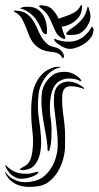

<svg xmlns="http://www.w3.org/2000/svg" viewBox="-42 -733 388 756"><path d="M123 -369Q124 -378 129 -390.5Q134 -403 142.5 -414.5Q151 -426 163 -435.5Q175 -445 190 -448Q222 -454 243 -444Q264 -434 275 -421Q279 -415 278 -414Q276 -412 271 -415Q265 -419 251.5 -422Q238 -425 222.5 -423.5Q207 -422 192.5 -414Q178 -406 169 -388Q161 -371 158 -353Q155 -335 154.5 -319.5Q154 -304 155 -293Q156 -282 156 -278Q158 -267 159.5 -250.5Q161 -234 161 -217Q161 -200 160 -183.5Q159 -167 156 -155Q155 -152 153.5 -145Q152 -138 150 -138Q145 -138 145 -145Q145 -152 145 -155Q143 -180 138 -205.5Q133 -231 128.5 -258Q124 -285 122 -312.5Q120 -340 123 -369ZM88 -171Q89 -191 84.5 -227.5Q80 -264 81 -312Q82 -337 86 -363.5Q90 -390 105 -416Q121 -444 145.5 -457.5Q170 -471 188 -470Q191 -470 194 -470Q197 -470 197 -469Q197 -467 196 -467.5Q195 -468 189 -466Q171 -461 157 -449.5Q143 -438 133 -423Q123 -408 117 -392Q111 -376 110 -363Q104 -308 111 -267Q116 -234 119 -198.5Q122 -163 116.5 -133.5Q111 -104 95.5 -84.5Q80 -65 48 -63Q45 -63 40.5 -63.5Q36 -64 36 -66Q36 -68 45 -73Q71 -85 79 -108Q87 -131 88 -171ZM-18 -53Q-4 -31 26.5 -20.5Q57 -10 99 -22Q120 -28 136 -43Q152 -58 162.5 -76.5Q173 -95 178.5 -115Q184 -135 185 -152Q186 -180 183.5 -207Q181 -234 177.5 -259.5Q174 -285 171.5 -309Q169 -333 171 -356Q173 -381 185 -394Q197 -407 214.5 -410.5Q232 -414 251 -408Q270 -402 286 -389Q290 -387 289 -384Q289 -382 287 -383Q285 -384 283 -385Q246 -397 225.5 -392Q205 -387 203 -356Q201 -320 208.5 -271.5Q216 -223 214 -164Q215 -144 209.5 -118Q204 -92 191.5 -67.5Q179 -43 158.5 -24Q138 -5 110 0Q57 8 25.5 -6Q-6 -20 -20 -49Q-22 -55 -22 -56H-21Q-21 -56 -18 -53ZM26 -53Q45 -48 72 -49Q81 -50 94 -54Q107 -58 108 -56Q111 -52 102 -46Q93 -40 79 -35.5Q65 -31 50 -29.5Q35 -28 25 -32Q6 -40 -2.5 -49.5Q-11 -59 -18 -73L-20 -77Q-22 -81 -21 -82Q-20 -83 -18 -82Q-17 -81 -17 -80Q-5 -69 3.5 -63.5Q12 -58 26 -53ZM324 -602Q322 -591 310.5 -578.5Q299 -566 283 -556.5Q267 -547 248.5 -542.5Q230 -538 215 -544Q207 -547 198.5 -552Q190 -557 183.5 -562Q177 -567 173.5 -571.5Q170 -576 172 -579Q174 -581 178.5 -578.5Q183 -576 187 -575Q214 -567 240 -569.5Q266 -572 289 -590Q296 -596 304.5 -606Q313 -616 317 -624Q320 -629 321 -628Q326 -623 326 -615Q326 -607 324 -602ZM21 -691Q46 -690 61 -680Q76 -670 86 -655.5Q96 -641 103.5 -623.5Q111 -606 119.5 -590.5Q128 -575 140.5 -563Q153 -551 174 -547Q187 -544 194.5 -537.5Q202 -531 206 -524Q210 -517 210 -511Q210 -505 209 -505Q204 -504 202.5 -507Q201 -510 197 -514.5Q193 -519 185 -523Q177 -527 161 -529Q133 -531 116 -541Q99 -551 88.5 -565Q78 -579 71.5 -596Q65 -613 58.5 -629.5Q52 -646 43.5 -660.5Q35 -675 19 -684Q14 -686 12.5 -689Q11 -692 21 -691ZM112 -709Q112 -712 117.5 -712Q123 -712 124 -712Q152 -710 166.5 -693.5Q181 -677 189 -659Q198 -663 209 -666.5Q220 -670 231 -674.5Q242 -679 251.5 -684.5Q261 -690 267 -698Q270 -701 273.5 -707.5Q277 -714 279 -713Q280 -713 281 -709.5Q282 -706 280 -695Q277 -675 265.5 -662Q254 -649 241 -641.5Q228 -634 216.5 -631Q205 -628 201 -628Q205 -612 208 -604Q211 -596 212.5 -593Q214 -590 214.5 -589Q215 -588 215 -585Q216 -578 208 -580Q186 -589 176.5 -609.5Q167 -630 157 -653Q149 -671 139 -682.5Q129 -694 112 -707ZM38 -701Q45 -705 54.5 -706Q64 -707 75 -706Q94 -705 107.5 -695.5Q121 -686 129 -671.5Q137 -657 140.5 -639.5Q144 -622 143 -606Q143 -604 142 -601Q141 -598 139 -598Q128 -599 121 -617Q114 -635 101 -655Q90 -670 75.5 -681.5Q61 -693 41 -699H39Q36 -699 38 -701ZM228 -595Q220 -596 219 -599.5Q218 -603 223 -607Q230 -615 241 -622Q252 -629 263 -638.5Q274 -648 284 -661Q294 -674 300 -695Q302 -700 302 -703.5Q302 -707 305 -706Q307 -706 309 -694Q314 -683 314 -669Q314 -655 309 -644Q301 -627 292 -617Q283 -607 273 -602Q263 -597 251.5 -596Q240 -595 228 -595Z"/></svg>

Font: Akronim
Style: Regular
Weight: 400
Designer: Grzegorz Klimczewski
Foundry: Fonty.PL
Version: Version 1.001